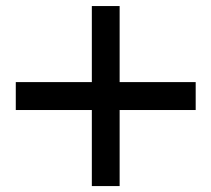

<svg xmlns="http://www.w3.org/2000/svg" viewBox="-20 -673 706 641"><path d="M286.6 -305.7H32.7V-398.9H286.6V-652.8H379.4V-398.9H633.3V-305.7H379.4V-51.8H286.6Z"/></svg>

Font: Decalotype Medium
Style: Regular
Weight: 500
Designer: Alfredo Marco Pradil
Foundry: Alfredo Marco Pradil
Version: Version 1.0